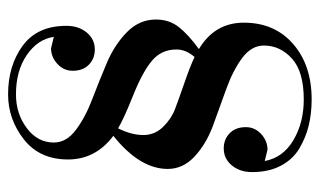

<svg xmlns="http://www.w3.org/2000/svg" viewBox="-182 -618 810 487"><g transform="rotate(-90 223.5 -375.0)"><path d="M409 -162Q409 -84 355 -37Q301 10 214 10Q179 10 148 2.5Q117 -5 89.5 -21.5Q62 -38 46 -68.5Q30 -99 30 -141Q30 -172 47 -192.5Q64 -213 90 -213Q113 -213 128.5 -198Q144 -183 144 -157Q144 -134 126.5 -118Q109 -102 87 -102Q86 -102 58 -109Q67 -62 111.5 -36Q156 -10 214 -10Q285 -10 318 -40Q351 -70 351 -111Q351 -143 319 -166.5Q287 -190 241 -206.5Q195 -223 148.5 -240Q102 -257 70 -286.5Q38 -316 38 -355Q38 -426 122 -493Q62 -538 62 -608Q62 -680 113 -720Q164 -760 227 -760Q300 -760 350.5 -723Q401 -686 401 -612Q401 -581 384 -560.5Q367 -540 341 -540Q318 -540 302.5 -555Q287 -570 287 -596Q287 -619 304.5 -635Q322 -651 344 -651Q345 -651 373 -644Q367 -685 327 -712.5Q287 -740 227 -740Q178 -740 141.5 -712.5Q105 -685 105 -644Q105 -612 137 -588Q169 -564 215 -546.5Q261 -529 307 -509.5Q353 -490 385 -458.5Q417 -427 417 -385Q417 -351 397.5 -326.5Q378 -302 342 -276Q409 -236 409 -162ZM124 -417Q124 -388 144.5 -367Q165 -346 190 -336.5Q215 -327 257 -312.5Q299 -298 322 -287Q341 -309 341 -333Q341 -371 312.5 -395Q284 -419 224 -443Q164 -467 141 -481Q124 -447 124 -417Z"/></g></svg>

Font: Bodoni* 72
Style: Regular
Weight: 400
Version: Version 1.003